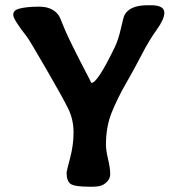

<svg xmlns="http://www.w3.org/2000/svg" viewBox="-20 -705 670 729"><path d="M539.6 -685.1H552.7Q604 -685.1 604 -656.7Q604 -632.3 575 -592Q545.9 -551.8 518.3 -498Q490.7 -444.3 458.7 -388.9Q426.8 -333.5 404.5 -278.8Q382.3 -224.1 382.3 -156.2Q382.3 -134.3 390.4 -100.6Q398.4 -66.9 398.4 -43.9Q398.4 -21 374 -4.9Q360.8 3.9 331.1 3.9H318.4Q263.2 3.9 248 -6.8Q232.9 -17.6 232.9 -48.8Q232.9 -55.2 246.1 -104.7Q259.3 -154.3 259.3 -202.1Q259.3 -250 240 -290.3Q220.7 -330.6 156 -442.1Q91.3 -553.7 83.5 -563.5Q30.3 -631.3 30.3 -648.4Q30.3 -665.5 50.3 -671.4Q78.6 -679.7 128.4 -679.7Q178.2 -679.7 201.7 -648.4Q207 -641.6 220.7 -606.2Q234.4 -570.8 280.5 -480.5Q326.7 -390.1 327.1 -390.1Q350.6 -390.1 416.5 -527.3Q430.2 -556.2 439.5 -598.9Q448.7 -641.6 454.1 -650.4Q475.6 -685.1 539.6 -685.1Z"/></svg>

Font: Averia Libre
Style: Bold
Weight: 700
Version: Version 1.002